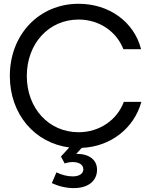

<svg xmlns="http://www.w3.org/2000/svg" viewBox="-20 -759 779 1000"><path d="M364.7 220.7C438.5 220.7 485.4 184.1 485.4 125C485.4 73.7 444.8 42.5 380.9 42.5H377L405.8 11.2C556.6 4.9 678.2 -90.8 716.3 -228.5H625C589.8 -134.3 498.5 -70.3 389.2 -70.3C234.4 -70.3 119.6 -194.8 119.6 -363.3C119.6 -532.2 234.4 -657.2 389.2 -657.2C497.6 -657.2 586.9 -594.7 622.6 -502.9H714.8C678.2 -645.5 548.3 -739.3 389.2 -739.3C183.6 -739.3 31.2 -579.1 31.2 -363.3C31.2 -165 160.2 -14.2 340.8 8.8L297.4 56.2L316.9 92.3C328.6 87.9 345.7 85 358.9 85C392.6 85 414.1 99.6 414.1 123C414.1 145.5 392.6 159.7 358.9 159.7C329.6 159.7 301.8 151.9 273.9 138.7L250 194.8C285.6 211.4 324.7 220.7 364.7 220.7Z"/></svg>

Font: Guggenheim Sans Display
Style: Regular
Weight: 400
Designer: Modified by Tom Baber under direction of Pentagram Design 2023
Foundry: rsms
Version: Version 1.001;Glyphs 3.1.2 (3151)